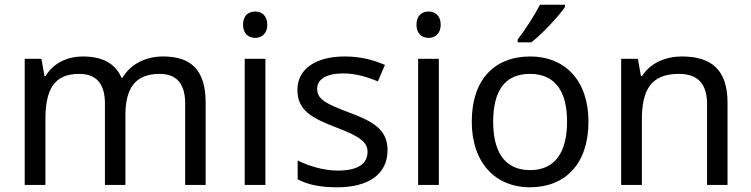

<svg xmlns="http://www.w3.org/2000/svg" viewBox="-20 -786 3193 816"><path d="M673 -546C603 -546 537 -517 501 -456H496C470 -517 414 -546 332 -546C268 -546 207 -519 174 -463H169L156 -536H85V0H173V-278C173 -403 208 -472 316 -472C391 -472 426 -429 426 -345V0H513V-296C513 -410 554 -472 658 -472C732 -472 767 -429 767 -345V0H854V-349C854 -487 794 -546 673 -546Z M1065 -737C1036 -737 1013 -720 1013 -681C1013 -643 1036 -625 1065 -625C1092 -625 1116 -643 1116 -681C1116 -720 1092 -737 1065 -737ZM1108 -536H1020V0H1108Z M1627 -148C1627 -234 1568 -269 1466 -307C1363 -346 1328 -364 1328 -409C1328 -449 1367 -474 1439 -474C1491 -474 1541 -459 1586 -440L1616 -510C1566 -532 1510 -546 1445 -546C1325 -546 1244 -495 1244 -404C1244 -316 1306 -284 1410 -244C1515 -204 1542 -180 1542 -140C1542 -92 1504 -61 1415 -61C1352 -61 1287 -83 1245 -104V-24C1286 -2 1338 10 1413 10C1544 10 1627 -44 1627 -148Z M1802 -737C1773 -737 1750 -720 1750 -681C1750 -643 1773 -625 1802 -625C1829 -625 1853 -643 1853 -681C1853 -720 1829 -737 1802 -737ZM1845 -536H1757V0H1845Z M2381 -756V-766H2275C2252 -721 2209 -655 2180 -618V-606H2238C2285 -642 2356 -719 2381 -756ZM2481 -269C2481 -446 2379 -546 2234 -546C2080 -546 1985 -446 1985 -269C1985 -91 2089 10 2231 10C2384 10 2481 -91 2481 -269ZM2076 -269C2076 -396 2123 -472 2232 -472C2341 -472 2390 -396 2390 -269C2390 -142 2341 -63 2233 -63C2124 -63 2076 -142 2076 -269Z M2878 -546C2810 -546 2744 -519 2709 -463H2704L2691 -536H2620V0H2708V-278C2708 -403 2746 -472 2865 -472C2947 -472 2985 -429 2985 -343V0H3072V-349C3072 -487 3006 -546 2878 -546Z"/></svg>

Font: Noto Sans Cuneiform
Style: Regular
Weight: 400
Designer: Monotype Design Team
Foundry: Monotype Imaging Inc.
Version: Version 2.001